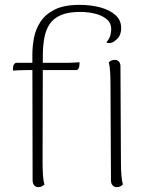

<svg xmlns="http://www.w3.org/2000/svg" viewBox="-20 -760 613 789"><path d="M138 9Q127 9 120.5 1.5Q114 -6 114 -19L113 -536Q113 -568 119.5 -603.5Q126 -639 146 -670Q166 -701 204.5 -720.5Q243 -740 307 -740Q354 -740 392.5 -729.5Q431 -719 454.5 -698Q478 -677 478 -644Q478 -616 461 -599.5Q444 -583 430 -583Q421 -583 417 -586Q431 -602 434 -616.5Q437 -631 437 -639Q437 -666 418 -681.5Q399 -697 370 -704Q341 -711 309 -711Q261 -711 230.5 -698Q200 -685 184 -661Q168 -637 162 -603.5Q156 -570 156 -530L155 -94Q155 -66 156.5 -41Q158 -16 163 -2Q158 2 152.5 5.5Q147 9 138 9ZM33 -470 34 -486Q35 -493 39 -497.5Q43 -502 48 -502H250Q254 -502 261.5 -502Q269 -502 278 -502.5Q287 -503 295 -503.5Q303 -504 307 -504L306 -488Q305 -481 301.5 -476.5Q298 -472 292 -472H93Q83 -472 63 -471.5Q43 -471 33 -470ZM477 -94Q477 -62 479 -39Q481 -16 485 -2Q481 2 475 5.5Q469 9 460 9Q449 9 442.5 1.5Q436 -6 436 -19L434 -412Q434 -443 432.5 -466Q431 -489 427 -504Q430 -507 436 -510.5Q442 -514 451 -514Q462 -514 468.5 -507Q475 -500 475 -487Z"/></svg>

Font: Arima ExtraLight
Style: Regular
Weight: 250
Designer: Joana Correia and Natanael Gama
Foundry: NDISCOVER
Version: Version 1.101;gftools[0.9.23]